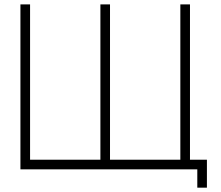

<svg xmlns="http://www.w3.org/2000/svg" viewBox="-20 -770 1003 873"><path d="M843.8 -43.8V-750H800V-43.8H480.2V-750H436.5V-43.8H116.7V-750H72.9V0H877.1V83.3H920.8V-43.8Z"/></svg>

Font: Manrope Thin
Style: Regular
Weight: 100
Width: 4
Designer: Michael Sharanda
Foundry: Michael Sharanda
Version: Version 2.000;PS 002.000;hotconv 1.0.88;makeotf.lib2.5.64775